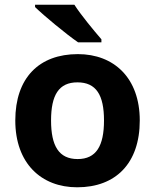

<svg xmlns="http://www.w3.org/2000/svg" viewBox="-20 -879 659 816"><path d="M296 -859H129V-849C167 -812 261 -734 312 -699H411V-712C379 -749 325 -814 296 -859ZM574 -367C574 -548 464 -649 311 -649C146 -649 45 -548 45 -367C45 -185 155 -83 308 -83C472 -83 574 -185 574 -367ZM197 -367C197 -475 230 -529 309 -529C389 -529 422 -475 422 -367C422 -259 389 -203 310 -203C230 -203 197 -259 197 -367Z"/></svg>

Font: Noto Sans Telugu UI
Style: Bold
Weight: 700
Designer: Jelle Bosma - Monotype Design Team
Foundry: Monotype Imaging Inc.
Version: Version 2.005